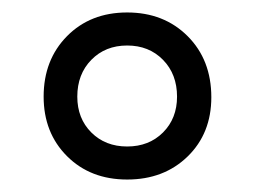

<svg xmlns="http://www.w3.org/2000/svg" viewBox="-20 -717 409 308"><path d="M50 -562Q50 -621 87.5 -659Q125 -697 184 -697Q243 -697 281 -659Q319 -621 319 -561Q319 -503 281 -466Q243 -429 184 -429Q125 -429 87.5 -466.5Q50 -504 50 -562ZM264 -562Q264 -598 241.5 -621Q219 -644 184 -644Q149 -644 126.5 -621Q104 -598 104 -562Q104 -527 126.5 -504.5Q149 -482 184 -482Q219 -482 241.5 -504.5Q264 -527 264 -562Z"/></svg>

Font: Didact Gothic
Style: Regular
Weight: 400
Designer: Daniel Johnson
Foundry: Daniel Johnson
Version: Version 2.101;PS 002.101;hotconv 1.0.88;makeotf.lib2.5.64775